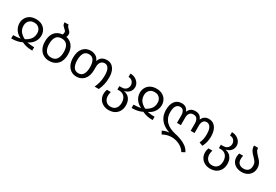

<svg xmlns="http://www.w3.org/2000/svg" viewBox="76 -2048 5162 3586"><g transform="rotate(30 2657.0 -255.0)"><path d="M64.9 0V-71.8Q105 -71.8 138.9 -75.4Q172.9 -79.1 215.8 -85.9V-88.9Q163.1 -112.8 127 -150.4Q90.8 -188 73 -233.9Q55.2 -279.8 55.2 -326.2Q55.2 -382.8 81.5 -433.3Q107.9 -483.9 160.9 -514.9Q213.9 -545.9 292 -545.9Q370.1 -545.9 423.1 -514.9Q476.1 -483.9 502.4 -433.3Q528.8 -382.8 528.8 -326.2Q528.8 -279.8 511 -233.9Q493.2 -188 457 -150.4Q420.9 -112.8 368.2 -88.9V-85.9Q412.1 -79.1 445.6 -75.4Q479 -71.8 519 -71.8V0Q450.2 0 395.5 -11.5Q340.8 -22.9 292 -47.9Q243.2 -22.9 188.5 -11.5Q133.8 0 64.9 0ZM292 -115.2Q357.9 -147 398.4 -197.5Q439 -248 439 -327.1Q439 -367.2 421.9 -400.1Q404.8 -433.1 372.3 -453.1Q339.8 -473.1 292 -473.1Q244.1 -473.1 211.7 -453.1Q179.2 -433.1 162.1 -400.1Q145 -367.2 145 -327.1Q145 -248 185.5 -197.5Q226.1 -147 292 -115.2Z M943.8 -541Q1029.8 -523.9 1082.3 -453.9Q1134.8 -383.8 1134.8 -269Q1134.8 -136.2 1067.4 -63.2Q1000 9.8 884.8 9.8Q814 9.8 758.5 -22.7Q703.1 -55.2 671.1 -117.7Q639.2 -180.2 639.2 -269Q639.2 -394 698 -465.1Q756.8 -536.1 859.9 -544.9Q864.7 -554.2 868.4 -566.7Q872.1 -579.1 872.1 -595.2Q872.1 -613.8 862.5 -626.5Q853 -639.2 838.9 -649.9Q817.9 -667 797.9 -690.4Q777.8 -713.9 777.8 -759.8H866.2Q866.2 -736.8 877.2 -720.9Q888.2 -705.1 903.8 -690.9Q923.8 -673.8 940.9 -653.3Q958 -632.8 958 -601.1Q958 -566.9 943.8 -541ZM887.2 -63Q967.8 -63 1005.9 -118.4Q1043.9 -173.8 1043.9 -269Q1043.9 -363.8 1005.9 -418Q967.8 -472.2 885.7 -472.2Q804.2 -472.2 767.1 -418Q730 -363.8 730 -269Q730 -173.8 767.6 -118.4Q805.2 -63 887.2 -63Z M1472.2 9.8Q1407.7 9.8 1356.4 -22.7Q1305.2 -55.2 1275.1 -117.7Q1245.1 -180.2 1245.1 -269Q1245.1 -401.9 1307.6 -473.9Q1370.1 -545.9 1473.1 -545.9Q1528.8 -545.9 1578.4 -518.1Q1627.9 -490.2 1648.9 -433.1H1654.8Q1689 -545.9 1821.8 -545.9Q1884.8 -545.9 1927.7 -512.5Q1970.7 -479 1993.4 -420.4Q2016.1 -361.8 2016.1 -286.1Q2016.1 -201.2 2001 -135.5Q1985.8 -69.8 1955.1 0H1864.7Q1897 -70.8 1911.4 -134.5Q1925.8 -198.2 1925.8 -276.9Q1925.8 -374 1895.8 -423.6Q1865.7 -473.1 1814 -473.1Q1763.2 -473.1 1732.2 -436.5Q1701.2 -399.9 1701.2 -323.2V-269Q1701.2 -136.2 1638.7 -63.2Q1576.2 9.8 1472.2 9.8ZM1474.1 -63Q1543.9 -63 1576.9 -118.4Q1609.9 -173.8 1609.9 -269Q1609.9 -363.8 1576.9 -418Q1543.9 -472.2 1473.1 -472.2Q1401.9 -472.2 1368.9 -418Q1335.9 -363.8 1335.9 -269Q1335.9 -173.8 1369.4 -118.4Q1402.8 -63 1474.1 -63Z M2306.6 250Q2238.8 250 2186.3 221.4Q2133.8 192.9 2104.7 144Q2075.7 95.2 2075.7 33.2Q2075.7 3.9 2081.3 -21.5Q2086.9 -46.9 2093.8 -64H2177.7Q2172.9 -47.9 2168.2 -22.5Q2163.6 2.9 2163.6 24.9Q2163.6 64 2179.2 98.4Q2194.8 132.8 2226.8 154.8Q2258.8 176.8 2306.6 176.8Q2357.9 176.8 2390.9 154.3Q2423.8 131.8 2439.7 94Q2455.6 56.2 2455.6 9.8Q2455.6 -40 2437.7 -79.6Q2419.9 -119.1 2384.8 -142.6Q2349.6 -166 2298.8 -166H2259.8V-238.8H2305.7Q2354 -238.8 2382.8 -256.3Q2411.6 -273.9 2425.3 -301Q2439 -328.1 2439 -356Q2439 -403.8 2408 -438.5Q2377 -473.1 2322.8 -473.1V-545.9Q2380.9 -545.9 2426.8 -521.5Q2472.7 -497.1 2499.8 -456.5Q2526.9 -416 2526.9 -368.2Q2526.9 -306.2 2488.3 -262.7Q2449.7 -219.2 2386.7 -205.1V-201.2Q2428.7 -194.8 2465.3 -169.4Q2502 -144 2524.4 -98.6Q2546.9 -53.2 2546.9 14.2Q2546.9 85 2516.8 138.4Q2486.8 191.9 2433.3 220.9Q2379.9 250 2306.6 250Z M2661.6 0V-71.8Q2701.7 -71.8 2735.6 -75.4Q2769.5 -79.1 2812.5 -85.9V-88.9Q2759.8 -112.8 2723.6 -150.4Q2687.5 -188 2669.7 -233.9Q2651.9 -279.8 2651.9 -326.2Q2651.9 -382.8 2678.2 -433.3Q2704.6 -483.9 2757.6 -514.9Q2810.5 -545.9 2888.7 -545.9Q2966.8 -545.9 3019.8 -514.9Q3072.8 -483.9 3099.1 -433.3Q3125.5 -382.8 3125.5 -326.2Q3125.5 -279.8 3107.7 -233.9Q3089.8 -188 3053.7 -150.4Q3017.6 -112.8 2964.8 -88.9V-85.9Q3008.8 -79.1 3042.2 -75.4Q3075.7 -71.8 3115.7 -71.8V0Q3046.9 0 2992.2 -11.5Q2937.5 -22.9 2888.7 -47.9Q2839.8 -22.9 2785.2 -11.5Q2730.5 0 2661.6 0ZM2888.7 -115.2Q2954.6 -147 2995.1 -197.5Q3035.6 -248 3035.6 -327.1Q3035.6 -367.2 3018.6 -400.1Q3001.5 -433.1 2969 -453.1Q2936.5 -473.1 2888.7 -473.1Q2840.8 -473.1 2808.3 -453.1Q2775.9 -433.1 2758.8 -400.1Q2741.7 -367.2 2741.7 -327.1Q2741.7 -248 2782.2 -197.5Q2822.8 -147 2888.7 -115.2Z M3878.9 250Q3832.5 174.8 3752.2 136Q3671.9 97.2 3582.5 97.2Q3533.7 97.2 3486.6 110.6Q3439.5 124 3395.5 148.9L3360.8 85Q3391.6 69.8 3427.7 58.8Q3463.9 47.9 3497.6 45.9V43Q3425.8 20 3366.2 -22.5Q3306.6 -64.9 3271.2 -132.1Q3235.8 -199.2 3235.8 -293.9Q3235.8 -408.2 3286.1 -477.1Q3336.4 -545.9 3433.6 -545.9Q3489.7 -545.9 3524.2 -520.5Q3558.6 -495.1 3574.7 -451.2H3579.6Q3596.7 -495.1 3633.1 -520.5Q3669.4 -545.9 3724.6 -545.9Q3783.7 -545.9 3818.6 -520.5Q3853.5 -495.1 3869.6 -451.2H3874.5Q3891.6 -495.1 3927.7 -520.5Q3963.9 -545.9 4016.6 -545.9Q4081.5 -545.9 4125.5 -512Q4169.4 -478 4192.1 -417.5Q4214.8 -356.9 4214.8 -275.9Q4214.8 -211.9 4201.2 -157Q4187.5 -102.1 4159.7 -48.8L4083.5 -77.1Q4106.4 -126 4115.5 -172.6Q4124.5 -219.2 4124.5 -276.9Q4124.5 -374 4094 -423.6Q4063.5 -473.1 4009.8 -473.1Q3964.8 -473.1 3939.7 -439Q3914.6 -404.8 3914.6 -342.8V-182.1H3830.6V-342.8Q3830.6 -398.9 3806.2 -436Q3781.7 -473.1 3724.6 -473.1Q3672.9 -473.1 3646.2 -439Q3619.6 -404.8 3619.6 -342.8V-182.1H3535.6V-342.8Q3535.6 -398.9 3512.7 -436Q3489.7 -473.1 3439.5 -473.1Q3386.7 -473.1 3356.2 -429Q3325.7 -384.8 3325.7 -293.9Q3325.7 -224.1 3348.1 -172.6Q3370.6 -121.1 3409.7 -85Q3448.7 -48.8 3498.3 -26.4Q3547.9 -3.9 3601.6 7.8Q3669.4 22 3737.1 46.4Q3804.7 70.8 3860.1 111.3Q3915.5 151.9 3945.8 213.9Z M4495.6 250Q4427.7 250 4375.2 221.4Q4322.8 192.9 4293.7 144Q4264.6 95.2 4264.6 33.2Q4264.6 3.9 4270.3 -21.5Q4275.9 -46.9 4282.7 -64H4366.7Q4361.8 -47.9 4357.2 -22.5Q4352.5 2.9 4352.5 24.9Q4352.5 64 4368.2 98.4Q4383.8 132.8 4415.8 154.8Q4447.8 176.8 4495.6 176.8Q4546.9 176.8 4579.8 154.3Q4612.8 131.8 4628.7 94Q4644.5 56.2 4644.5 9.8Q4644.5 -40 4626.7 -79.6Q4608.9 -119.1 4573.7 -142.6Q4538.6 -166 4487.8 -166H4448.7V-238.8H4494.6Q4543 -238.8 4571.8 -256.3Q4600.6 -273.9 4614.3 -301Q4627.9 -328.1 4627.9 -356Q4627.9 -403.8 4596.9 -438.5Q4565.9 -473.1 4511.7 -473.1V-545.9Q4569.8 -545.9 4615.7 -521.5Q4661.6 -497.1 4688.7 -456.5Q4715.8 -416 4715.8 -368.2Q4715.8 -306.2 4677.2 -262.7Q4638.7 -219.2 4575.7 -205.1V-201.2Q4617.7 -194.8 4654.3 -169.4Q4690.9 -144 4713.4 -98.6Q4735.8 -53.2 4735.8 14.2Q4735.8 85 4705.8 138.4Q4675.8 191.9 4622.3 220.9Q4568.8 250 4495.6 250Z M5037.6 9.8Q4975.6 9.8 4925 -13.2Q4874.5 -36.1 4845 -81.1Q4815.4 -126 4815.4 -192.9Q4815.4 -214.8 4820.1 -235.4Q4824.7 -255.9 4828.6 -268.1H4912.6Q4908.7 -254.9 4906.2 -235.4Q4903.8 -215.8 4903.8 -192.9Q4903.8 -128.9 4940.2 -95.9Q4976.6 -63 5037.6 -63Q5098.6 -63 5133.5 -96.9Q5168.5 -130.9 5168.5 -198.2Q5168.5 -250 5146.5 -282.5Q5124.5 -314.9 5095.7 -342.8Q5071.8 -367.2 5048.1 -393.6Q5024.4 -419.9 5008.5 -454.3Q4992.7 -488.8 4992.7 -536.1H5080.6Q5080.6 -493.2 5104 -460.7Q5127.4 -428.2 5158.7 -397Q5183.6 -373 5206.5 -345Q5229.5 -316.9 5244.6 -281.5Q5259.8 -246.1 5259.8 -198.2Q5259.8 -136.2 5230.7 -89.1Q5201.7 -42 5151.6 -16.1Q5101.6 9.8 5037.6 9.8Z"/></g></svg>

Font: Kurinto Seri
Style: Regular
Weight: 400
Designer: Kurinto was developed by Clint Goss from a range of fonts that are compatible with the SIL Open Font License Version 1.1
Foundry: Clinton F. Goss
Version: Version 2.196; July 25, 2020